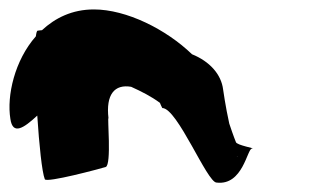

<svg xmlns="http://www.w3.org/2000/svg" viewBox="-26 -708 712 407"><path d="M-4 -456C1 -421 24 -436 53 -463C57 -401 63 -343 69 -328C73 -320 185 -350 198 -354C211 -358 201 -464 204 -457C198 -508 217 -530 252 -524C274 -514 294 -504 313 -490C314 -487 316 -483 318 -479C350 -479 413 -321 433 -321C489 -314 498 -393 508 -393C519 -393 475 -400 474 -407C474 -407 469 -419 460 -446C452 -482 447 -518 447 -518C443 -551 418 -578 381 -593C326 -646 242 -688 173 -688C127 -688 91 -670 63 -644C59 -644 56 -643 54 -643C52 -643 51 -638 50 -631C5 -580 -12 -505 -4 -456ZM477 -376 476 -377C477 -377 478 -376 477 -376Z"/></svg>

Font: Ampere
Style: SCRevIta
Weight: 400
Version: Version 1